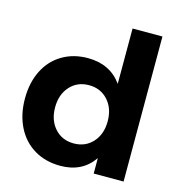

<svg xmlns="http://www.w3.org/2000/svg" viewBox="-110 -842 904 949"><g transform="rotate(15 342.5 -368.0)"><path d="M414.6 -159.7Q452.1 -201.2 452.1 -267.1Q452.1 -333 414.6 -374.5Q377 -416 317.4 -416Q257.8 -416 220.5 -374.5Q183.1 -333 183.1 -267.1Q183.1 -201.2 220.5 -159.7Q257.8 -118.2 317.4 -118.2Q377 -118.2 414.6 -159.7ZM277.8 -543.9Q391.6 -543.9 452.1 -459V-742.2H605V0H452.1V-79.1Q394 5.9 282.2 5.9Q206.1 5.9 148.4 -28.6Q90.8 -63 59.3 -126Q27.8 -189 27.8 -270.5Q27.8 -352.1 58.8 -414.1Q89.8 -476.1 147 -510Q204.1 -543.9 277.8 -543.9Z"/></g></svg>

Font: Montserrat-SemiBold
Style: Regular
Weight: 600
Designer: Julieta Ulanovsky
Foundry: Julieta Ulanovsky
Version: Version 6.001